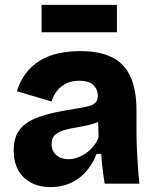

<svg xmlns="http://www.w3.org/2000/svg" viewBox="-20 -751 635 785"><path d="M186 14Q142 14 108 -3.5Q74 -21 55 -54.5Q36 -88 36 -136Q36 -181 53.5 -210.5Q71 -240 104.5 -257.5Q138 -275 185 -286.5Q232 -298 292 -307Q321 -312 340.5 -316.5Q360 -321 370 -331Q380 -341 380 -360Q380 -385 362 -403Q344 -421 304 -421Q276 -421 253.5 -411Q231 -401 215 -382Q199 -363 191 -336L49 -378Q62 -420 85.5 -451Q109 -482 142 -502.5Q175 -523 217.5 -532.5Q260 -542 308 -542Q388 -542 438.5 -516.5Q489 -491 513.5 -437.5Q538 -384 538 -300V-219Q538 -183 539.5 -146.5Q541 -110 543.5 -73.5Q546 -37 550 0H408Q404 -23 400 -55.5Q396 -88 394 -122H375Q361 -84 334.5 -52.5Q308 -21 270.5 -3.5Q233 14 186 14ZM259 -100Q277 -100 295.5 -106.5Q314 -113 331 -124.5Q348 -136 362 -153Q376 -170 383 -190L381 -269L403 -264Q384 -252 361 -245Q338 -238 314.5 -234Q291 -230 268.5 -225.5Q246 -221 228.5 -214Q211 -207 201 -195Q191 -183 191 -162Q191 -134 210 -117Q229 -100 259 -100ZM150 -619V-731H458V-619Z"/></svg>

Font: Bricolage Grotesque 96pt ExtraBold ExtraBold
Style: Regular
Weight: 800
Version: Version 1.001;gftools[0.9.33.dev8+g029e19f]